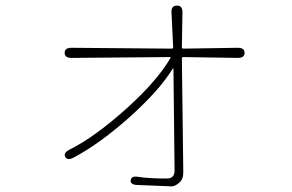

<svg xmlns="http://www.w3.org/2000/svg" viewBox="-20 -620 1040 683"><path d="M591 43Q579 43 567 42L468 38Q443 37 445 21Q447 5 471 9Q507 15 573 15Q601 15 601 -13L597 -374Q597 -379 594 -375Q547 -299 445 -207Q336 -109 241 -59Q220 -48 212 -62Q205 -76 226 -87Q315 -131 429 -233Q538 -331 586 -413Q589 -417 584 -417L234 -414Q210 -414 210 -432Q210 -450 234 -450L591 -447Q596 -447 596 -452L590 -576Q589 -600 609 -600Q629 -601 629 -577L627 -452Q627 -447 632 -447L826 -450Q850 -450 850 -432Q850 -414 826 -414L632 -417Q627 -417 627 -412L632 -6Q632 18 617 30.5Q602 43 591 43Z"/></svg>

Font: Resource Han Rounded JP ExtraLight
Style: Regular
Weight: 250
Designer: Cyano Hao (round all glyphs); Ryoko NISHIZUKA 西塚涼子 (kana, bopomofo & ideographs); Paul D. Hunt (Latin, Greek & Cyrillic)
Foundry: Cyano Hao
Version: 0.990